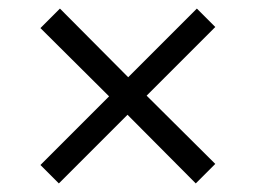

<svg xmlns="http://www.w3.org/2000/svg" viewBox="-20 -559 590 443"><path d="M115.8 -135.8 73.3 -178.3 231.7 -336.7 73.3 -494.2 118.3 -539.2 275.8 -380.8 434.2 -539.2 476.7 -496.7 318.3 -338.3 476.7 -180.8 431.7 -135.8 274.2 -294.2Z"/></svg>

Font: Funnel Sans Light Light
Style: Regular
Weight: 300
Version: Version 1.000